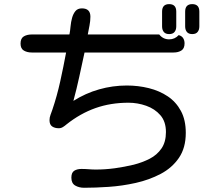

<svg xmlns="http://www.w3.org/2000/svg" viewBox="-20 -847 1040 926"><path d="M795.9 -682.6Q778.3 -682.6 770 -692.9Q761.7 -703.1 761.7 -719.7V-791Q761.7 -827.1 795.9 -827.1Q830.1 -827.1 830.1 -791V-719.7Q830.1 -703.1 821.8 -692.9Q813.5 -682.6 795.9 -682.6ZM907.2 -682.6Q889.6 -682.6 881.3 -692.9Q873 -703.1 873 -719.7V-791Q873 -827.1 907.2 -827.1Q941.4 -827.1 941.4 -791V-719.7Q941.4 -703.1 933.1 -692.9Q924.8 -682.6 907.2 -682.6ZM385.7 58.6Q361.3 58.6 342.8 47.9Q324.2 37.1 324.2 9.8Q324.2 -14.6 337.9 -23.4Q351.6 -32.2 373 -32.2Q390.6 -32.2 407.7 -30.8Q424.8 -29.3 442.4 -29.3Q488.3 -29.3 534.2 -35.6Q580.1 -42 625 -52.7Q667 -63.5 702.1 -81.5Q737.3 -99.6 758.8 -130.9Q780.3 -162.1 780.3 -210Q780.3 -260.7 753.4 -291.5Q726.6 -322.3 685.1 -336.9Q643.6 -351.6 599.6 -351.6Q513.7 -351.6 440.4 -325.7Q367.2 -299.8 300.8 -247.1Q293 -240.2 283.7 -234.4Q274.4 -228.5 263.7 -228.5Q244.1 -228.5 231.4 -237.3Q218.8 -246.1 218.8 -267.6Q218.8 -280.3 223.6 -293Q228.5 -305.7 232.4 -317.4Q254.9 -383.8 270.5 -454.6Q286.1 -525.4 298.8 -593.8H132.8Q111.3 -593.8 95.2 -603Q79.1 -612.3 79.1 -636.7Q79.1 -662.1 94.7 -671.4Q110.4 -680.7 132.8 -680.7H314.5L315.4 -683.6Q318.4 -699.2 320.3 -720.2Q322.3 -741.2 327.6 -760.7Q333 -780.3 343.8 -793.5Q354.5 -806.6 375 -806.6Q416 -806.6 416 -766.6Q416 -746.1 411.6 -723.6Q407.2 -701.2 403.3 -680.7H748Q766.6 -657.2 795.9 -657.2Q823.2 -657.2 841.8 -677.7Q856.4 -673.8 863.3 -663.1Q870.1 -652.3 870.1 -637.7Q870.1 -613.3 855 -603.5Q839.8 -593.8 817.4 -593.8H387.7Q375 -535.2 362.3 -476.6Q349.6 -418 334 -360.4Q392.6 -397.5 458 -416Q523.4 -434.6 591.8 -434.6Q646.5 -434.6 697.8 -421.9Q749 -409.2 789.1 -382.3Q829.1 -355.5 852.5 -312Q876 -268.6 876 -206.1Q876 -133.8 842.8 -85.4Q809.6 -37.1 754.9 -8.3Q700.2 20.5 634.8 35.2Q569.3 49.8 504.4 54.2Q439.5 58.6 385.7 58.6Z"/></svg>

Font: Kosugi Maru
Style: Regular
Weight: 400
Designer: MOTOYA
Version: Version 4.002